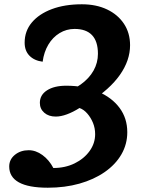

<svg xmlns="http://www.w3.org/2000/svg" viewBox="-20 -720 703 896"><path d="M203 156Q113 156 68 131Q23 106 23 57Q23 24 49.5 2.5Q76 -19 114 -19Q147 -19 178 3.5Q209 26 229 64Q284 64 328 42.5Q372 21 398 -15Q424 -51 424 -94Q424 -122 414 -146.5Q404 -171 387.5 -190Q371 -209 351 -216Q321 -197 292.5 -186.5Q264 -176 240 -176Q207 -176 186.5 -194Q166 -212 166 -240Q166 -277 199.5 -298.5Q233 -320 289 -320Q373 -320 437.5 -292.5Q502 -265 538 -216.5Q574 -168 574 -103Q574 -47 546.5 0.5Q519 48 468.5 83Q418 118 350.5 137Q283 156 203 156ZM400 -245 264 -280Q318 -298 357 -326Q396 -354 416.5 -390.5Q437 -427 437 -469Q437 -527 409.5 -556Q382 -585 328 -585Q290 -585 258 -565.5Q226 -546 205.5 -511.5Q185 -477 179 -432Q140 -437 117.5 -460Q95 -483 95 -521Q95 -575 128.5 -615Q162 -655 222 -677.5Q282 -700 362 -700Q429 -700 479.5 -676Q530 -652 558.5 -609Q587 -566 587 -509Q587 -438 539.5 -370.5Q492 -303 400 -245Z"/></svg>

Font: Lemonada Medium
Style: Regular
Weight: 500
Designer: Mohamed Gaber (Arabic), Eduardo Tunni (Latin)
Foundry: Kief Type Foundry
Version: Version 4.004; ttfautohint (v1.8.2)